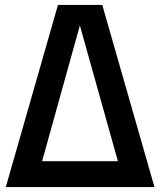

<svg xmlns="http://www.w3.org/2000/svg" viewBox="-20 -760 652 780"><path d="M3.5 0 215.5 -740H395.5L607.5 0ZM151 -105H459L304.5 -656.5Z"/></svg>

Font: Encode Sans Condensed Condensed SemiBold
Style: Regular
Weight: 600
Width: 3
Designer: Multiple Designers
Foundry: Impallari Type
Version: Version 3.000; ttfautohint (v1.8.3) -l 8 -r 50 -G 200 -x 14 